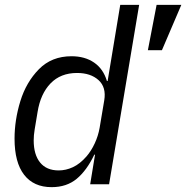

<svg xmlns="http://www.w3.org/2000/svg" viewBox="-20 -760 768 792"><path d="M40 -188Q40 -265 64 -343Q88 -421 140.5 -474.5Q193 -528 275 -528Q330 -528 368 -502Q406 -476 421 -426H424L476 -740H554L430 0H352L372 -122H369Q338 -57 296.5 -22.5Q255 12 193 12Q119 12 79.5 -39Q40 -90 40 -188ZM337 -115Q356 -137 370.5 -168Q385 -199 391 -233L410 -346Q419 -400 386.5 -429.5Q354 -459 298 -459Q230 -459 188.5 -416Q147 -373 135 -298L123 -226Q119 -202 119 -181Q119 -122 145.5 -89.5Q172 -57 222 -57Q252 -57 281 -70.5Q310 -84 337 -115ZM626 -740H728L648 -553H590Z"/></svg>

Font: iA Writer Mono V
Style: Regular
Weight: 400
Italic angle: -9.5°
Designer: Mike Abbink, Paul van der Laan, Pieter van Rosmalen
Foundry: Bold Monday
Version: Version 2.000